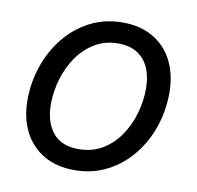

<svg xmlns="http://www.w3.org/2000/svg" viewBox="-67 -608 704 687"><g transform="rotate(10 285.5 -264.0)"><path d="M245.1 11.7Q180.7 11.7 134.3 -15.6Q87.9 -43 62.7 -92Q37.6 -141.1 37.6 -207Q37.6 -270 57.6 -329.3Q77.6 -388.7 115.5 -435.8Q153.3 -482.9 206.5 -510.7Q259.8 -538.6 325.7 -538.6Q390.1 -538.6 436.8 -511.2Q483.4 -483.9 508.3 -434.3Q533.2 -384.8 533.2 -318.8Q533.2 -254.9 513.2 -195.8Q493.2 -136.7 455.1 -89.8Q417 -43 363.8 -15.6Q310.5 11.7 245.1 11.7ZM247.1 -64.9Q296.4 -64.9 334 -87.4Q371.6 -109.9 397 -147.2Q422.4 -184.6 435.3 -229.5Q448.2 -274.4 448.2 -318.8Q448.2 -361.8 434.6 -393.8Q420.9 -425.8 393.1 -443.8Q365.2 -461.9 323.2 -461.9Q274.9 -461.9 237.8 -439.5Q200.7 -417 175 -379.9Q149.4 -342.8 136 -297.4Q122.6 -252 122.6 -206.1Q122.6 -143.1 153.3 -104Q184.1 -64.9 247.1 -64.9Z"/></g></svg>

Font: Inter 24pt
Style: Italic
Weight: 400
Italic angle: -9.3988°
Designer: Rasmus Andersson
Foundry: rsms
Version: Version 4.001;git-66647c0bb